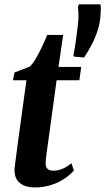

<svg xmlns="http://www.w3.org/2000/svg" viewBox="-20 -834 474 865"><path d="M195.5 -183.5Q192.5 -163 190.2 -147Q188 -131 186.8 -118.8Q185.5 -106.5 185.5 -97Q185.5 -81 194.5 -73Q203.5 -65 218.5 -65Q242 -65 263.2 -74.2Q284.5 -83.5 301.5 -99L313 -66Q296.5 -46.5 270 -28.8Q243.5 -11 209.5 -0.2Q175.5 10.5 135 10.5Q95.5 10.5 70 -9Q44.5 -28.5 45.5 -71.5Q46 -76 46.8 -84Q47.5 -92 49.2 -105Q51 -118 53.5 -137Q56 -156 59.5 -183.5L99 -472.5H38.5L45.5 -507.5L114 -534Q128 -547 142.5 -572Q157 -597 170.2 -625.2Q183.5 -653.5 192.5 -676.5H264.5L243.5 -532.5H346L337.5 -472.5H235ZM359 -575 313 -579 311 -586Q317.5 -619.5 322.2 -652.8Q327 -686 331 -722.5Q334 -748 333.5 -767.8Q333 -787.5 331 -801.5L335.5 -814.5H432.5Q434.5 -805 434.5 -794.5Q434.5 -784 432.5 -762.5Q430.5 -730.5 420.2 -698Q410 -665.5 394 -634.5Q378 -603.5 359 -575Z"/></svg>

Font: Merriweather 72pt
Style: Bold Italic
Weight: 700
Italic angle: -7.8°
Version: Version 2.101